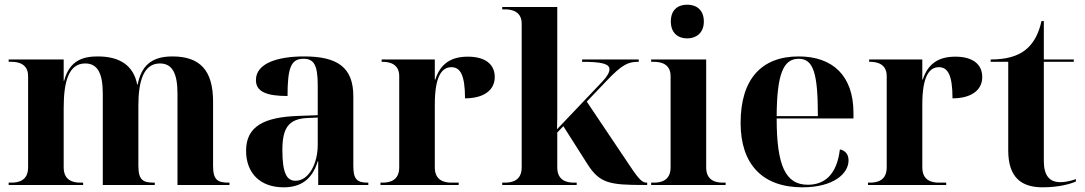

<svg xmlns="http://www.w3.org/2000/svg" viewBox="-20 -790 4635 820"><path d="M17 0H335V-10H323C294 -10 252 -18 252 -75V-329C252 -441 273 -519 344 -519C398 -519 419 -475 419 -389V0H641V-10H638C593 -10 571 -19 571 -81V-339C571 -441 592 -519 663 -519C717 -519 738 -475 738 -389V0H960V-10H957C912 -10 890 -19 890 -81V-356C890 -491 833 -549 716 -549C622 -549 583 -504 568 -429H566C550 -509 494 -549 397 -549C338 -549 277 -534 254 -445H252V-536H17V-526H29C57 -526 100 -518 100 -465V-75C100 -18 58 -10 29 -10H17Z M1191 10C1255 10 1311 -15 1337 -101H1339V0H1553V-10H1549C1504 -10 1489 -26 1489 -81V-379C1489 -504 1419 -549 1279 -549C1166 -549 1073 -520 1073 -448C1073 -398 1119 -380 1208 -380C1208 -501 1223 -539 1276 -539C1321 -539 1337 -512 1337 -425V-298L1255 -295C1105 -290 1031 -249 1031 -146C1031 -51 1091 10 1191 10ZM1242 -18C1204 -18 1186 -52 1186 -149C1186 -243 1212 -282 1292 -286L1337 -288V-171C1337 -93 1300 -18 1242 -18Z M1605 0H1939V-10H1908C1879 -10 1837 -18 1837 -75V-343C1837 -465 1867 -503 1908 -503C1945 -503 1966 -471 1966 -370C2045 -370 2093 -404 2093 -461C2093 -516 2052 -548 1978 -548C1903 -548 1860 -515 1839 -450H1837V-536H1610V-526H1614C1642 -526 1685 -518 1685 -465V-75C1685 -18 1643 -10 1614 -10H1605Z M2125 0H2443V-10H2431C2402 -10 2360 -18 2360 -75V-224L2386 -251L2489 -89C2541 -7 2584 0 2730 0H2744V-10H2742C2725 -10 2712 -19 2672 -79L2486 -356L2567 -441C2639 -517 2663 -526 2708 -526V-536H2466V-526C2548 -526 2583 -518 2583 -494C2583 -482 2574 -464 2552 -441L2359 -238C2360 -269 2360 -298 2360 -328V-760H2125V-750H2137C2165 -750 2208 -742 2208 -689V-75C2208 -18 2166 -10 2137 -10H2125Z M2915 -626C2953 -626 2986 -649 2986 -698C2986 -749 2953 -770 2915 -770C2876 -770 2845 -749 2845 -698C2845 -649 2876 -626 2915 -626ZM2761 0H3079V-10H3067C3038 -10 2996 -18 2996 -75V-536H2761V-526H2773C2801 -526 2844 -518 2844 -465V-75C2844 -18 2802 -10 2773 -10H2761Z M3407 10C3539 10 3604 -48 3604 -105C3604 -127 3594 -146 3567 -152C3554 -42 3500 -1 3430 -1C3335 -1 3297 -82 3297 -284H3625V-308C3625 -467 3536 -549 3391 -549C3233 -549 3143 -453 3143 -265C3143 -91 3234 10 3407 10ZM3473 -294H3297C3298 -475 3326 -539 3391 -539C3455 -539 3473 -475 3473 -294Z M3687 0H4021V-10H3990C3961 -10 3919 -18 3919 -75V-343C3919 -465 3949 -503 3990 -503C4027 -503 4048 -471 4048 -370C4127 -370 4175 -404 4175 -461C4175 -516 4134 -548 4060 -548C3985 -548 3942 -515 3921 -450H3919V-536H3692V-526H3696C3724 -526 3767 -518 3767 -465V-75C3767 -18 3725 -10 3696 -10H3687Z M4433 10C4503 10 4554 -5 4575 -15V-25C4549 -16 4527 -12 4509 -12C4462 -12 4438 -40 4438 -103V-526H4566V-536H4438V-700H4428C4416 -645 4394 -605 4361 -578C4325 -549 4276 -536 4211 -536V-526H4286V-148C4286 -31 4343 10 4433 10Z"/></svg>

Font: Noto Serif Display
Style: Bold
Weight: 700
Designer: Monotype Design Team
Foundry: Monotype Imaging Inc.
Version: Version 2.009